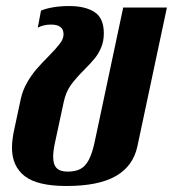

<svg xmlns="http://www.w3.org/2000/svg" viewBox="-20 -600 570 633"><path d="M19.5 -112.8Q19.5 -139.6 27.3 -174.8L48.3 -272.9Q54.7 -302.2 69.1 -327.4Q83.5 -352.5 100.1 -371.8Q116.7 -391.1 140.6 -415Q166 -440.9 177.7 -456.5Q189.5 -472.2 189.5 -486.8Q189.5 -519 148.4 -519Q123.5 -519 104.5 -508.8L115.2 -564.9Q130.4 -571.8 155 -575.9Q179.7 -580.1 208.5 -580.1Q260.7 -580.1 291.5 -560.3Q322.3 -540.5 322.3 -490.2Q322.3 -464.4 313.7 -443.8Q305.2 -423.3 292.5 -407.7Q279.8 -392.1 258.8 -371.1Q230 -342.3 213.6 -319.6Q197.3 -296.9 190.4 -265.1L161.1 -128.9Q155.3 -102.1 155.3 -83Q155.3 -57.6 166.7 -45.9Q178.2 -34.2 203.1 -34.2Q228.5 -34.2 245.1 -43Q261.7 -51.8 272.9 -73.2Q284.2 -94.7 292.5 -133.8L386.2 -575.2H530.3L433.1 -118.2Q419.4 -52.7 362.3 -19.8Q305.2 13.2 199.2 13.2Q103 13.2 61.3 -19.5Q19.5 -52.2 19.5 -112.8Z"/></svg>

Font: Pattaya
Style: Regular
Weight: 400
Designer: Pablo Impallari / Thai characters Designed by Thanarat Vachiruckul and Suppakit Chalermlarp
Foundry: Pablo Impallari
Version: Version 2.000